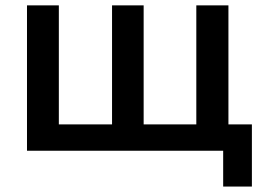

<svg xmlns="http://www.w3.org/2000/svg" viewBox="-20 -559 978 712"><path d="M807.6 132.8V0H80.1V-539.1H198.2V-97.7H395.5V-539.1H512.7V-97.7H708V-539.1H827.1V-97.7H914.1V132.8Z"/></svg>

Font: Min Sans SemiBold
Style: Regular
Weight: 600
Designer: Jinseong-Kim, NotoSansCJK, Nunito
Foundry: Jinseong-Kim
Version: Version 1.400;Glyphs 3.1.2 (3151)